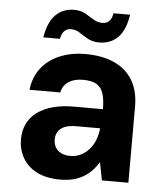

<svg xmlns="http://www.w3.org/2000/svg" viewBox="-52 -758 696 816"><g transform="rotate(5 296.0 -350.0)"><path d="M236 12Q175 12 134.5 -9Q94 -30 74 -66Q54 -102 54 -144Q54 -191 77.5 -226.5Q101 -262 149 -282Q197 -302 268 -302H390Q390 -342 382 -368Q374 -394 353.5 -406.5Q333 -419 295 -419Q258 -419 234 -403.5Q210 -388 203 -357H72Q78 -410 107 -448.5Q136 -487 185 -508Q234 -529 296 -529Q368 -529 419.5 -505.5Q471 -482 498 -436.5Q525 -391 525 -326V0H412L397 -77Q386 -58 370.5 -41.5Q355 -25 335.5 -13Q316 -1 291 5.5Q266 12 236 12ZM268 -92Q293 -92 313.5 -102Q334 -112 349 -129Q364 -146 373 -168.5Q382 -191 385 -217V-220H283Q253 -220 234 -212Q215 -204 206 -189.5Q197 -175 197 -156Q197 -136 206 -121.5Q215 -107 231 -99.5Q247 -92 268 -92ZM350 -583Q321 -583 300.5 -594.5Q280 -606 263 -617.5Q246 -629 225 -629Q209 -629 197.5 -618Q186 -607 182 -584H111Q122 -651 153.5 -681.5Q185 -712 231 -712Q260 -712 280 -700.5Q300 -689 317.5 -678Q335 -667 356 -667Q373 -667 384.5 -678Q396 -689 399 -712H470Q460 -645 428.5 -614Q397 -583 350 -583Z"/></g></svg>

Font: DM Sans 11pt
Style: Bold
Weight: 700
Version: Version 4.004;gftools[0.9.30]